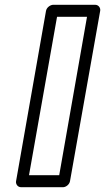

<svg xmlns="http://www.w3.org/2000/svg" viewBox="-20 -756 438 801"><path d="M227 -25H101L218 -686H343ZM243 25C254 25 269 15 272 0L398 -711C400 -722 392 -736 377 -736H202C191 -736 175 -726 172 -711L47 0C45 11 53 25 68 25Z"/></svg>

Font: Asimov
Style: XWidOuIt
Weight: 500
Designer: Google
Version: Version 2.000980; 2014